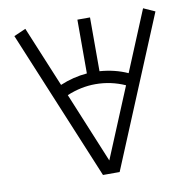

<svg xmlns="http://www.w3.org/2000/svg" viewBox="-87 -763 1005 988"><g transform="rotate(-10 415.5 -269.0)"><path d="M372 136 47 -647 109 -674 240 -358Q309 -387 381 -393V-674H447V-393Q527 -387 593 -357L724 -673L784 -646L459 136ZM417 68 569 -298Q495 -331 414 -331Q339 -331 265 -300Z"/></g></svg>

Font: Zaghawa Beria
Style: Regular
Weight: 400
Designer: Anonymous
Foundry: Designed by a volunteer who chooses to remain anonymous, in cooperation with SIL International and the Mission Protestan
Version: Version 1.001